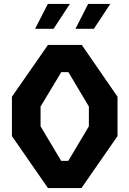

<svg xmlns="http://www.w3.org/2000/svg" viewBox="-20 -959 660 979"><path d="M40.8 -265V-465.8L224.6 -730H397L579.2 -465.8V-265L395.3 0H224.6ZM328.2 -138.8 433.2 -315V-415.8L328.8 -591.2H292.4L186.8 -415.8V-315L291.8 -138.8ZM429.5 -939H542.4L458.6 -812.1H364.8ZM224 -939H336.4L253.1 -812.1H158.8Z"/></svg>

Font: Monaspace Krypton Var ExLight
Style: Regular
Weight: 200
Designer: Riley Cran and the Lettermatic Team
Version: Version 1.200 (Monaspace Krypton Var)